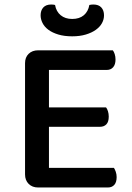

<svg xmlns="http://www.w3.org/2000/svg" viewBox="-20 -830 584 851"><path d="M149 1Q123 1 107 -15Q91 -31 91 -57V-550Q91 -576 107 -591.5Q123 -607 149 -607H480Q485 -601 488.5 -590Q492 -579 492 -566Q492 -544 481.5 -532Q471 -520 453 -520H197V-354H450Q455 -348 458.5 -337Q462 -326 462 -313Q462 -290 451.5 -279Q441 -268 423 -268H197V-86H485Q489 -80 493 -69Q497 -58 497 -45Q497 -22 486.5 -10.5Q476 1 458 1ZM300 -746Q332 -746 351.5 -762.5Q371 -779 376 -808Q381 -809 385 -809.5Q389 -810 394 -810Q417 -810 429 -797Q441 -784 441 -762Q441 -744 432 -727.5Q423 -711 405 -698Q387 -685 360.5 -677Q334 -669 300 -669Q265 -669 238.5 -677Q212 -685 194.5 -698Q177 -711 168.5 -728Q160 -745 160 -762Q160 -784 172 -797Q184 -810 207 -810Q212 -810 216 -809.5Q220 -809 224 -808Q229 -779 249 -762.5Q269 -746 300 -746Z"/></svg>

Font: Baloo Chettan 2 Medium
Style: Regular
Weight: 500
Designer: Maithili Shingre, Unnati Kotecha and Ek Type
Foundry: Ek Type
Version: Version 1.640;hotconv 1.0.111;makeotfexe 2.5.65597; ttfautoh